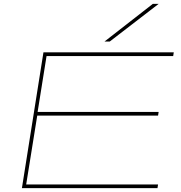

<svg xmlns="http://www.w3.org/2000/svg" viewBox="-20 -970 935 990"><path d="M93 0 204 -700H876L873 -681H220L174 -393H798L795 -374H172L115 -19H795L792 0ZM519 -756 768 -950H798L546 -756Z"/></svg>

Font: Georama Extra Expanded Thin
Style: Italic
Weight: 100
Width: 8
Italic angle: -9°
Designer: Jean-Baptiste Levee
Foundry: Production Type
Version: Version 1.000